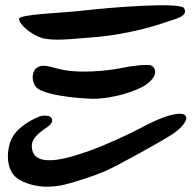

<svg xmlns="http://www.w3.org/2000/svg" viewBox="-20 -698 735 727"><path d="M52 -626C52 -607 96 -568 136 -555C182 -541 254 -551 310 -555C412 -561 522 -584 608 -614C641 -626 695 -635 677 -667C664 -691 400 -670 305 -659C214 -648 52 -645 52 -626ZM554 -449C545 -457 475 -448 442 -441C426 -437 312 -417 221 -433C172 -442 136 -464 111 -433C96 -406 106 -374 124 -362C170 -331 314 -324 330 -324C415 -324 499 -356 526 -373C579 -407 573 -438 554 -449ZM636 -192C724 -253 701 -315 512 -213C475 -193 386 -151 316 -126C260 -107 112 -53 101 -136C96 -168 120 -191 158 -216C177 -229 185 -244 170 -256C162 -261 143 -262 130 -257C89 -241 34 -208 18 -158C5 -119 2 -46 54 -17C93 5 152 19 229 0C271 -11 339 -33 376 -49C431 -73 604 -170 636 -192Z"/></svg>

Font: Carybe
Style: Regular
Weight: 400
Designer: Genilson Lima Santos
Foundry: Genilson Lima Santos
Version: Version 1.010;PS 001.010;hotconv 1.0.70;makeotf.lib2.5.58329